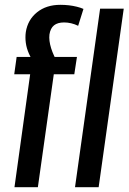

<svg xmlns="http://www.w3.org/2000/svg" viewBox="-20 -776 534 796"><path d="M105 -468H39L49 -540H154L126 -509Q110 -531 100 -553.5Q90 -576 87 -598.5Q84 -621 87 -643Q95 -694 133.5 -725Q172 -756 230 -756Q249 -756 266 -754Q283 -752 299 -748Q315 -744 326 -739L304 -669Q290 -676 275 -679.5Q260 -683 246 -683Q219 -683 204 -671Q189 -659 185 -633Q182 -608 192 -576Q202 -544 223 -510L164 -540H299L288 -468H203L137 0H40ZM493 -740 389 0H291L395 -740Z"/></svg>

Font: Pathway Extreme Condensed Medium
Style: Italic
Weight: 500
Width: 3
Italic angle: -8°
Version: Version 1.001;gftools[0.9.26]